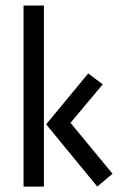

<svg xmlns="http://www.w3.org/2000/svg" viewBox="-20 -687 478 707"><path d="M338.2 0Q338.2 0 150 -229.2Q150 -229.2 304.9 -416.7Q304.9 -416.7 358.3 -376.4Q358.3 -376.4 239.6 -234.7Q239.6 -234.7 394.4 -47.2Q394.4 -47.2 338.2 0ZM66.7 0Q66.7 0 66.7 -666.7Q66.7 -666.7 141.7 -666.7Q141.7 -666.7 141.7 0Q141.7 0 66.7 0Z"/></svg>

Font: co2trust
Style: Regular
Weight: 400
Designer: Kristian Moeller
Foundry: Dicotype
Version: Version 1.000